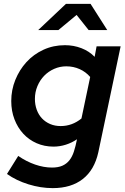

<svg xmlns="http://www.w3.org/2000/svg" viewBox="-20 -752 646 990"><path d="M16 0ZM256 4Q209 4 169 -13.5Q129 -31 100 -62.5Q71 -94 54.5 -137Q38 -180 38 -231Q38 -288 59 -340Q80 -392 116.5 -432Q153 -472 204 -495.5Q255 -519 315 -519Q360 -519 400 -503.5Q440 -488 468 -459Q470 -473 473 -486Q476 -499 478 -513H602Q573 -376 544.5 -240Q516 -104 487 33Q467 124 407 171Q347 218 252 218Q190 218 127 198.5Q64 179 16 145Q30 122 45 98.5Q60 75 74 52Q116 81 161 96.5Q206 112 248 112Q280 112 301.5 102.5Q323 93 337.5 75Q352 57 361 29.5Q370 2 377 -34Q351 -16 319.5 -6Q288 4 256 4ZM160 -242Q160 -212 169.5 -186Q179 -160 196.5 -141.5Q214 -123 238.5 -112.5Q263 -102 293 -102Q352 -102 400 -141Q411 -195 422.5 -248Q434 -301 445 -355Q423 -381 391 -395.5Q359 -410 322 -410Q289 -410 259.5 -397Q230 -384 208 -361.5Q186 -339 173 -308Q160 -277 160 -242ZM437 -597 375 -675 281 -597H177L320 -732H447L533 -597Z"/></svg>

Font: Rosa Sans SemiBold
Style: Italic
Weight: 600
Italic angle: -12°
Designer: Pentagram / MCKL
Foundry: Pentagram / MCKL
Version: Version 1.005;September 16, 2019;FontCreator 11.5.0.2425 64-